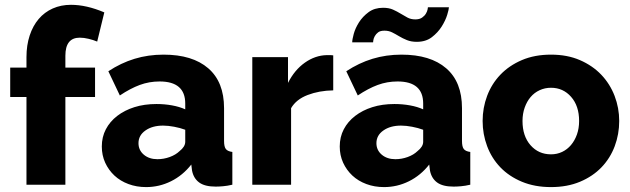

<svg xmlns="http://www.w3.org/2000/svg" viewBox="-20 -760 2592 790"><path d="M22 -360.8V-481.9H88.9V-524.9Q88.9 -573.7 102.1 -613.8Q115.2 -653.8 139.2 -681.9Q163.1 -710 197 -725.1Q231 -740.2 272 -740.2Q335.9 -740.2 409.2 -709L379.9 -588.9Q363.8 -595.7 344.5 -600.3Q325.2 -605 308.1 -605Q249 -605 249 -530.8V-481.9H371.1V-360.8H249V0H88.9V-360.8Z M398.9 -157.2Q398.9 -196.3 415.5 -228Q432.1 -259.8 462.2 -283Q492.2 -306.2 533 -319.1Q573.7 -332 624 -332Q657.2 -332 688 -326.4Q718.8 -320.8 742.2 -310.1V-334Q742.2 -424.8 636.7 -424.8Q593.8 -424.8 554.9 -410.4Q516.1 -396 473.1 -367.2L425.8 -466.8Q477.5 -501 533.7 -518.1Q589.8 -535.2 652.8 -535.2Q772 -535.2 836.9 -479Q901.9 -422.9 901.9 -314.9V-180.2Q901.9 -156.2 909.4 -146.7Q917 -137.2 936 -134.8V0Q915 4.9 897.9 6.3Q880.9 7.8 867.2 7.8Q822.3 7.8 799.1 -9.5Q775.9 -26.9 770 -59.1L767.1 -83Q731.9 -38.1 683.6 -14.2Q635.3 9.8 581.1 9.8Q542 9.8 508.5 -2.7Q475.1 -15.1 450.9 -37.6Q426.8 -60.1 412.8 -90.6Q398.9 -121.1 398.9 -157.2ZM549.8 -170.9Q549.8 -142.1 571.8 -123.5Q593.8 -105 627.9 -105Q653.8 -105 678.5 -114Q703.1 -123 718.8 -138.2Q741.7 -156.2 742.2 -175.8V-226.1Q721.2 -233.9 696.5 -238.5Q671.9 -243.2 650.9 -243.2Q606.9 -243.2 578.4 -223.1Q549.8 -203.1 549.8 -170.9Z M1018.1 0V-524.9H1165V-418.9Q1191.9 -472.2 1234.4 -502.2Q1276.9 -532.2 1324.7 -533.2Q1335.9 -533.2 1340.8 -533.2Q1345.7 -533.2 1351.1 -532.2V-388.2Q1293 -387.2 1245.8 -369.1Q1198.7 -351.1 1177.7 -314.9V0Z M1377.9 -157.2Q1377.9 -196.3 1394.5 -228Q1411.1 -259.8 1441.2 -283Q1471.2 -306.2 1512 -319.1Q1552.7 -332 1603 -332Q1636.2 -332 1667 -326.4Q1697.8 -320.8 1721.2 -310.1V-334Q1721.2 -424.8 1615.7 -424.8Q1572.8 -424.8 1533.9 -410.4Q1495.1 -396 1452.1 -367.2L1404.8 -466.8Q1456.5 -501 1512.7 -518.1Q1568.8 -535.2 1631.8 -535.2Q1751 -535.2 1815.9 -479Q1880.9 -422.9 1880.9 -314.9V-180.2Q1880.9 -156.2 1888.4 -146.7Q1896 -137.2 1915 -134.8V0Q1894 4.9 1877 6.3Q1859.9 7.8 1846.2 7.8Q1801.3 7.8 1778.1 -9.5Q1754.9 -26.9 1749 -59.1L1746.1 -83Q1710.9 -38.1 1662.6 -14.2Q1614.3 9.8 1560.1 9.8Q1521 9.8 1487.5 -2.7Q1454.1 -15.1 1429.9 -37.6Q1405.8 -60.1 1391.8 -90.6Q1377.9 -121.1 1377.9 -157.2ZM1429.2 -585.9Q1429.2 -597.2 1435.5 -620.6Q1441.9 -644 1457 -668Q1472.2 -691.9 1496.6 -710Q1521 -728 1556.2 -728Q1580.1 -728 1596.9 -720.5Q1613.8 -712.9 1628.4 -703.9Q1643.1 -694.8 1657 -687.5Q1670.9 -680.2 1689 -680.2Q1706.1 -680.2 1716.6 -687.5Q1727.1 -694.8 1732.4 -703.9Q1737.8 -712.9 1739.3 -720.9Q1740.7 -729 1740.7 -730H1827.1Q1827.1 -722.2 1820.1 -699Q1813 -675.8 1797.4 -650.9Q1781.7 -626 1756.8 -606.9Q1731.9 -587.9 1694.8 -587.9Q1671.9 -587.9 1654.3 -595Q1636.7 -602.1 1621.8 -611.1Q1606.9 -620.1 1593 -627Q1579.1 -633.8 1562 -633.8Q1544.9 -633.8 1535.9 -627Q1526.9 -620.1 1522 -611.1Q1517.1 -602.1 1516.1 -594.5Q1515.1 -586.9 1515.1 -585.9ZM1528.8 -170.9Q1528.8 -142.1 1550.8 -123.5Q1572.8 -105 1606.9 -105Q1632.8 -105 1657.5 -114Q1682.1 -123 1697.8 -138.2Q1720.7 -156.2 1721.2 -175.8V-226.1Q1700.2 -233.9 1675.5 -238.5Q1650.9 -243.2 1629.9 -243.2Q1585.9 -243.2 1557.4 -223.1Q1528.8 -203.1 1528.8 -170.9Z M1965.8 -262.2Q1965.8 -316.4 1984.4 -365.7Q2002.9 -415 2038.8 -452.6Q2074.7 -490.2 2127.2 -512.7Q2179.7 -535.2 2247.1 -535.2Q2314 -535.2 2366 -512.7Q2418 -490.2 2453.9 -452.6Q2489.7 -415 2508.8 -365.5Q2527.8 -315.9 2527.8 -262.2Q2527.8 -208 2509.3 -158.4Q2490.7 -108.9 2454.8 -71.5Q2418.9 -34.2 2366.5 -12.2Q2314 9.8 2247.1 9.8Q2180.2 9.8 2127.4 -12.2Q2074.7 -34.2 2038.8 -71.5Q2002.9 -108.9 1984.4 -158.4Q1965.8 -208 1965.8 -262.2ZM2129.9 -262.2Q2129.9 -200.2 2162.8 -162.6Q2195.8 -125 2247.1 -125Q2272 -125 2293 -135Q2314 -145 2329.3 -163.1Q2344.7 -181.2 2353.8 -206.5Q2362.8 -231.9 2362.8 -262.2Q2362.8 -324.2 2329.8 -361.6Q2296.9 -398.9 2247.1 -398.9Q2222.2 -398.9 2200.4 -388.9Q2178.7 -378.9 2163.3 -360.8Q2147.9 -342.8 2138.9 -317.4Q2129.9 -292 2129.9 -262.2Z"/></svg>

Font: Raleway ExtraBold
Style: Regular
Weight: 800
Designer: Matt McInerney, Pablo Impallari, Rodrigo Fuenzalida
Foundry: Matt McInerney, Pablo Impallari, Rodrigo Fuenzalida
Version: Version 3.000g; ttfautohint (v1.5) -l 8 -r 28 -G 28 -x 14 -D